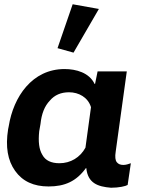

<svg xmlns="http://www.w3.org/2000/svg" viewBox="-20 -865 682 901"><path d="M208 10C284 10 338 -14 383 -76H385C392 -6 438 11 501 16C538 16 569 9 579 3L594 -99C584 -95 570 -91 559 -91C545 -91 535 -95 528 -104C521 -113 519 -129 523 -154L575 -530H438L426 -471H424C399 -524 337 -541 283 -541C131 -541 43 -411 21 -273L18 -258C5 -176 16 -112 51 -63C86 -14 138 10 208 10ZM325 -618 444 -823 321 -845 250 -639ZM259 -99C220 -99 193 -112 179 -138C163 -164 159 -200 164 -249L170 -283C175 -331 189 -367 214 -393C236 -419 266 -432 304 -432C350 -432 393 -408 407 -362L381 -172C356 -126 311 -99 259 -99Z"/></svg>

Font: Cheyenne Sans
Style: Bold Italic
Weight: 700
Italic angle: -8.13011°
Designer: The Public Sans project authors (U.S. Web Design System), Libre Franklin designed by Pablo Impallari and Rodrigo Fuenzal
Foundry: The Cheyenne Sans Project Authors
Version: Version 2.007